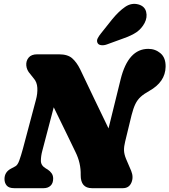

<svg xmlns="http://www.w3.org/2000/svg" viewBox="-20 -984 886 1004"><path d="M201 -194.5Q194 -168.5 193.8 -143.8Q193.5 -119 218.5 -104L230 -97Q241.5 -89.5 249.8 -78Q258 -66.5 258 -50Q258 -25.5 244.2 -12.8Q230.5 0 208.5 0H54.5Q26.5 0 15 -13.8Q3.5 -27.5 3.5 -48Q3.5 -85 39 -103L60.5 -114.5Q72.5 -121 81.2 -145.8Q90 -170.5 99.5 -205L167.5 -460.5Q177 -494.5 175.2 -524.8Q173.5 -555 156 -574.5L138 -597Q119.5 -617.5 117.5 -641.5Q115.5 -665.5 129.8 -682.8Q144 -700 174.5 -700H288Q334 -700 357.5 -679.2Q381 -658.5 399 -622Q435 -547.5 473 -467Q511 -386.5 547.5 -312.5L611 -570Q650.5 -728.5 755.5 -728.5Q792.5 -728.5 819.8 -705Q847 -681.5 846 -634.5Q844.5 -555.5 760.5 -508.5Q732.5 -493 715.5 -477.5Q698.5 -462 687.8 -439.8Q677 -417.5 668 -382L634.5 -244Q628 -218 628.5 -198Q629 -178 639 -153.5L666 -90.5Q679.5 -57.5 667 -28.8Q654.5 0 622.5 0H461Q401.5 0 402 -68.5Q403.5 -131.5 374.5 -189.5Q360 -219.5 330 -281.5Q300 -343.5 261 -423ZM567 -883.5Q601 -925 634.5 -948Q668 -971 705 -960.5Q737 -951 744.2 -922.2Q751.5 -893.5 736 -863.5Q720.5 -834.5 695 -816.5Q669.5 -798.5 623.5 -782.5L538.5 -751.5Q523 -746 509 -747.8Q495 -749.5 490 -759.5Q484.5 -771 490.8 -783.5Q497 -796 508.5 -810Z"/></svg>

Font: Fraunces 72pt SuperSoft Black
Style: Italic
Weight: 900
Italic angle: -16°
Version: Version 1.000;[b76b70a41]